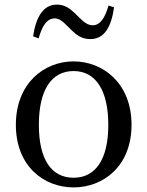

<svg xmlns="http://www.w3.org/2000/svg" viewBox="-20 -801 641 835"><path d="M300 14C428 14 552 -77 552 -258C552 -440 427 -534 300 -534C172 -534 49 -439 49 -258C49 -78 171 14 300 14ZM300 -28C204 -28 149 -107 149 -258C149 -410 204 -492 300 -492C395 -492 451 -410 451 -258C451 -107 395 -28 300 -28ZM124 -643 148 -634C163 -688 184 -721 218 -721C247 -721 268 -691 293 -668C314 -648 336 -631 373 -631C434 -631 464 -684 476 -769L452 -777C437 -724 416 -691 383 -691C353 -691 332 -719 307 -742C285 -763 263 -781 227 -781C168 -781 136 -726 124 -643Z"/></svg>

Font: Noto Serif CJK JP Medium
Style: Regular
Weight: 500
Designer: Ryoko NISHIZUKA 西塚涼子 (kana & ideographs); Frank Grießhammer (Latin, Greek & Cyrillic); Wenlong ZHANG 张文龙 (bopomofo); San
Foundry: Adobe Systems Incorporated
Version: Version 1.000;PS 1;hotconv 16.6.53;makeotf.lib2.5.65590